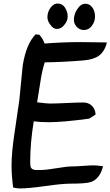

<svg xmlns="http://www.w3.org/2000/svg" viewBox="-20 -1005 622 1081"><path d="M452 -665Q333 -655 232 -654Q217 -609 207 -542Q198 -486 189 -429Q244 -422 261 -422Q292 -422 355 -425Q418 -428 449 -428Q479 -428 498 -409Q517 -390 518 -360L482 -337Q334 -317 255 -317Q205 -317 170 -322Q150 -201 150 -91Q150 -68 155 -60Q162 -49 182 -48Q185 -48 210 -48Q240 -48 298.5 -58Q357 -68 387 -68Q407 -68 447.5 -71Q488 -74 509 -74Q524 -74 560 -69Q543 2 491 20Q464 29 377 29Q330 29 235 42.5Q140 56 92 56Q81 56 54 51Q45 -18 45 -73Q45 -147 62 -258Q87 -431 89 -443Q99 -540 108 -637Q128 -759 181 -812L202 -809Q222 -786 231 -760Q338 -768 434 -768Q488 -768 582 -766Q569 -714 535 -690Q506 -670 452 -665ZM461 -984Q486 -984 502 -960Q515 -939 515 -912Q515 -884 497.5 -860Q480 -836 452 -836Q429 -836 412.5 -853.5Q396 -871 396 -894Q396 -924 414 -952Q434 -984 461 -984ZM305 -985Q331 -985 346 -962Q361 -939 361 -912Q361 -887 343 -866Q325 -842 300 -842Q280 -842 263 -866Q247 -887 247 -908Q247 -935 262 -958Q280 -985 305 -985Z"/></svg>

Font: Wortlaut AH
Style: SemiBold
Weight: 600
Designer: Andreas Höfeld
Foundry: Fontgrube AH
Version: Version 2.59